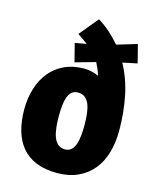

<svg xmlns="http://www.w3.org/2000/svg" viewBox="-114 -830 741 918"><g transform="rotate(15 256.0 -371.0)"><path d="M256 10Q196 10 152.5 -8Q109 -26 81.5 -59Q54 -92 40.5 -139Q27 -186 27 -244Q27 -300 42 -348Q57 -396 85.5 -431Q114 -466 156.5 -486Q199 -506 254 -506Q275 -506 293 -501.5Q311 -497 326 -490Q321 -507 314.5 -522Q308 -537 301 -551L201 -523L178 -613L235 -623L184 -659L261 -752Q294 -732 321 -707.5Q348 -683 371 -656L471 -686L494 -596L422 -581Q460 -511 476 -430.5Q492 -350 492 -263Q492 -203 477.5 -153Q463 -103 433.5 -67Q404 -31 359.5 -10.5Q315 10 256 10ZM195 -255Q195 -225 198 -198.5Q201 -172 208.5 -152Q216 -132 230 -120.5Q244 -109 265 -109Q283 -109 295 -120Q307 -131 313.5 -149.5Q320 -168 322.5 -193Q325 -218 325 -245Q325 -275 322 -301Q319 -327 311.5 -346.5Q304 -366 290 -377Q276 -388 255 -388Q237 -388 225 -378Q213 -368 206.5 -350Q200 -332 197.5 -307.5Q195 -283 195 -255Z"/></g></svg>

Font: Amaranth
Style: Bold
Weight: 700
Designer: Gesine Todt
Foundry: Gesine Todt
Version: Version 1.001